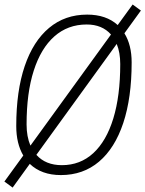

<svg xmlns="http://www.w3.org/2000/svg" viewBox="-20 -768 646 853"><path d="M36.1 65.4 -0.5 38.6 83.5 -77.1Q52.2 -129.9 52.2 -208Q52.2 -363.8 89.8 -474.4Q127.4 -585 198 -644Q268.6 -703.1 367.2 -703.1Q451.7 -703.1 502.9 -656.7L569.3 -748L606 -721.2L532.7 -620.1Q564.9 -568.4 564.9 -490.7Q564.9 -333.5 527.6 -221.4Q490.2 -109.4 419.9 -49.8Q349.6 9.8 250.5 9.8Q164.1 9.8 112.3 -40ZM115.2 -121.1 473.1 -614.7Q433.6 -659.2 365.2 -659.2Q281.2 -659.2 221.4 -606.2Q161.6 -553.2 129.9 -454.1Q98.1 -355 98.1 -215.3Q98.1 -161.1 115.2 -121.1ZM254.9 -34.2Q336.4 -34.2 394.5 -87.6Q452.6 -141.1 483.4 -241.7Q514.2 -342.3 514.2 -483.4Q514.2 -534.7 498.5 -572.8L141.6 -80.1Q182.6 -34.2 254.9 -34.2Z"/></svg>

Font: Cascadia Mono NF ExtraLight
Style: Italic
Weight: 200
Italic angle: -10°
Monospace: yes
Designer: Aaron Bell
Foundry: Saja Typeworks
Version: Version 2404.023; ttfautohint (v1.8.4)